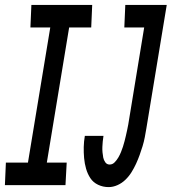

<svg xmlns="http://www.w3.org/2000/svg" viewBox="-52 -755 700 783"><path d="M391 8Q368 8 348 -1.5Q328 -11 316.5 -28.5Q305 -46 299 -67Q293 -88 291 -110.5Q289 -133 289.5 -155.5Q290 -178 294 -201H370Q368 -189 367 -178Q366 -167 365.5 -156Q365 -145 366 -134Q367 -123 369 -112.5Q371 -102 377.5 -93Q384 -84 395 -84Q407 -84 416 -93.5Q425 -103 431 -113.5Q437 -124 441.5 -135Q446 -146 449.5 -157Q453 -168 456 -179.5Q459 -191 461.5 -202Q464 -213 466.5 -224.5Q469 -236 471 -247L536 -643H455L459 -735H628L545 -232Q542 -214 538.5 -195.5Q535 -177 529.5 -159Q524 -141 517.5 -123Q511 -105 503 -87.5Q495 -70 484.5 -53Q474 -36 459.5 -22Q445 -8 427 0Q409 8 391 8ZM-32 0 -28 -92H62L153 -643H72L76 -735H324L320 -643H230L139 -92H220L215 0Z"/></svg>

Font: Iosevka SS04 SmBd Ex Obl
Style: Regular
Weight: 600
Width: 7
Italic angle: -9°
Monospace: yes
Designer: Belleve Invis
Foundry: Belleve Invis
Version: Version 19.0.0; ttfautohint (v1.8.4)